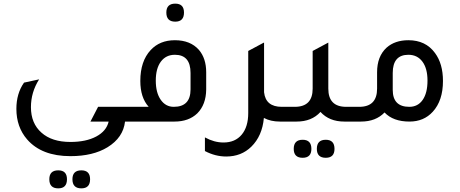

<svg xmlns="http://www.w3.org/2000/svg" viewBox="-20 -668 2529 1055"><path d="M667 0Q657 88 571 141Q491 190 367 190Q209 190 129 98Q70 30 70 -70Q70 -154 112 -214L195 -232Q150 -161 150 -79Q150 10 208 61Q265 112 367 112Q453 112 509 82Q565 52 577 0H477L519 -81H670V0ZM300 367Q251 367 251 317Q251 268 300 268Q348 268 348 317Q348 367 300 367ZM427 367Q378 367 378 317Q378 268 427 268Q475 268 475 317Q475 367 427 367Z M943 -549Q894 -549 894 -599Q894 -648 943 -648Q991 -648 991 -599Q991 -549 943 -549ZM617 0V-81H797Q751 -132 751 -223Q751 -332 808 -393Q858 -447 941 -447Q1026 -447 1073 -394Q1113 -347 1113 -271V-176Q1112 -93 1064 -45Q1017 0 939 0ZM1027 -267Q1027 -367 941 -367Q892 -367 864 -329.5Q836 -292 836 -225Q836 -159 863 -120Q890 -81 935 -81Q1027 -81 1027 -177Z M1528 -81H1594V0H1518Q1467 0 1430 -20Q1421 79 1361 138Q1306 192 1223 192Q1163 192 1106 162V87Q1157 115 1208 115Q1272 115 1308 72Q1344 29 1344 -47V-388L1430 -434V-433L1431 -434V-161Q1440 -81 1528 -81Z M1882 -81H1948V0H1872Q1789 0 1741 -53Q1693 0 1610 0H1534V-81H1600Q1698 -81 1698 -181V-388L1784 -434V-181Q1784 -81 1882 -81ZM1643 100Q1691 100 1691 150Q1691 199 1643 199Q1594 199 1594 150Q1594 100 1643 100ZM1770 100Q1818 100 1818 150Q1818 199 1770 199Q1721 199 1721 150Q1721 100 1770 100Z M2052 -271Q2052 -358 2104 -406Q2150 -447 2224 -447Q2319 -447 2370 -377Q2414 -318 2414 -223Q2414 -115 2358 -54Q2309 0 2230 0Q2140 0 2093 -50Q2045 0 1964 0H1888V-81H1954Q2052 -81 2052 -181ZM2138 -174Q2138 -81 2229 -81Q2276 -81 2302.5 -119Q2329 -157 2329 -225Q2329 -292 2301 -329.5Q2273 -367 2224 -367Q2138 -367 2138 -267Z"/></svg>

Font: TajawalTap Med
Style: Regular
Weight: 500
Designer: Boutros Fonts
Foundry: Created by Boutros International 2017
Version: Version 2.700